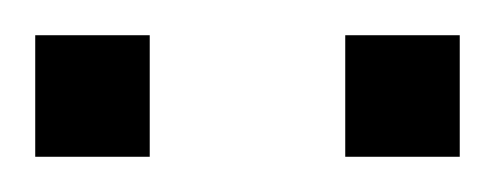

<svg xmlns="http://www.w3.org/2000/svg" viewBox="-20 -739 281 109"><path d="M0 -650V-719H65V-650ZM176 -650V-719H241V-650Z"/></svg>

Font: Archivo Thin
Style: Regular
Weight: 250
Designer: Hector Gatti
Foundry: Omnibus-Type
Version: Version 2.001